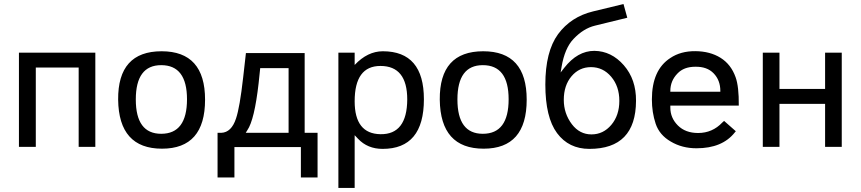

<svg xmlns="http://www.w3.org/2000/svg" viewBox="-20 -723 4236 945"><path d="M73.2 -463.9H449.2V0H367.2V-390.6H156.2V0H73.2Z M777.3 8.8Q564.5 8.8 561.5 -232.4Q559.6 -470.7 775.4 -470.7Q989.3 -470.7 989.3 -232.4Q989.3 8.8 777.3 8.8ZM773.4 -64.5Q900.4 -64.5 900.4 -234.4Q900.4 -402.3 773.4 -402.3Q648.4 -402.3 648.4 -233.4Q648.4 -64.5 773.4 -64.5Z M1133.8 1V150.4H1050.8V-69.3H1069.3Q1119.1 -71.3 1141.6 -139.6Q1160.2 -194.3 1176.8 -341.8L1190.4 -461.9H1479.5V-69.3H1543V150.4H1460.9V1ZM1400.4 -69.3V-387.7H1260.7L1252.9 -313.5Q1232.4 -132.8 1197.3 -82L1189.5 -69.3Z M1852.5 -398.4Q1725.6 -398.4 1725.6 -224.6Q1725.6 -64.5 1852.5 -62.5Q1983.4 -60.5 1984.4 -233.4Q1984.4 -398.4 1852.5 -398.4ZM1725.6 -57.6V202.1H1645.5V-463.9H1725.6V-403.3Q1789.1 -470.7 1864.3 -470.7Q2066.4 -470.7 2066.4 -234.4Q2066.4 9.8 1863.3 9.8Q1789.1 9.8 1742.2 -40Z M2360.4 8.8Q2147.5 8.8 2144.5 -232.4Q2142.6 -470.7 2358.4 -470.7Q2572.3 -470.7 2572.3 -232.4Q2572.3 8.8 2360.4 8.8ZM2356.4 -64.5Q2483.4 -64.5 2483.4 -234.4Q2483.4 -402.3 2356.4 -402.3Q2231.4 -402.3 2231.4 -233.4Q2231.4 -64.5 2356.4 -64.5Z M3048.8 -703.1 3067.4 -635.7 2908.2 -596.7Q2851.6 -583 2802.7 -531.2Q2759.8 -486.3 2744.1 -394.5L2739.3 -366.2L2756.8 -388.7Q2822.3 -472.7 2905.3 -472.7Q2989.3 -471.7 3050.3 -401.9Q3111.3 -332 3110.4 -226.6Q3109.4 9.8 2880.9 9.8Q2779.3 9.8 2721.7 -67.9Q2664.1 -145.5 2664.1 -307.1Q2664.1 -468.8 2726.6 -554.7Q2790 -640.6 2899.4 -667ZM2888.7 -392.6Q2831.1 -392.6 2793 -347.7Q2754.9 -302.7 2754.9 -231.4Q2754.9 -164.1 2794.9 -111.3Q2833 -61.5 2891.1 -61.5Q2949.2 -61.5 2988.8 -108.4Q3028.3 -155.3 3028.3 -226.6Q3028.3 -297.9 2988.3 -345.2Q2948.2 -392.6 2888.7 -392.6Z M3279.3 -271.5H3525.4V-275.4Q3525.4 -328.1 3492.2 -362.3Q3460 -395.5 3402.3 -394.5Q3345.7 -394.5 3314.5 -361.3Q3279.3 -325.2 3279.3 -275.4ZM3279.3 -203.1V-193.4Q3279.3 -142.6 3316.4 -105.5Q3353.5 -68.4 3416 -68.4Q3486.3 -68.4 3535.2 -120.1L3543.9 -127.9Q3586.9 -89.8 3601.6 -77.1L3596.7 -71.3Q3535.2 6.8 3408.2 6.8Q3336.9 6.8 3281.2 -26.4Q3225.6 -58.6 3207 -114.3Q3188.5 -169.9 3188.5 -233.4Q3188.5 -378.9 3279.3 -437.5Q3330.1 -471.7 3402.3 -471.2Q3474.6 -470.7 3526.4 -438.5Q3578.1 -406.2 3600.6 -342.8Q3617.2 -296.9 3616.2 -203.1Z M3816.4 -285.2H4041V-463.9H4123V0H4041V-211.9H3816.4V0H3734.4V-463.9H3816.4Z"/></svg>

Font: BF_TEXT
Style: Regular
Weight: 400
Foundry: EA DICE
Version: Version 1.404